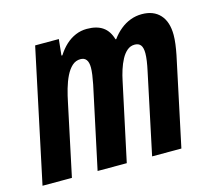

<svg xmlns="http://www.w3.org/2000/svg" viewBox="-92 -658 848 761"><g transform="rotate(-15 332.0 -277.5)"><path d="M-6.8 0 108.9 -544.9H206.1L199.2 -479H203.1Q217.8 -502.4 236.3 -519.5Q254.9 -536.6 276.9 -545.9Q298.8 -555.2 323.2 -555.2Q363.8 -555.2 388.2 -538.3Q412.6 -521.5 422.9 -485.8H425.8Q441.4 -507.3 460.7 -522.9Q480 -538.6 502.2 -546.9Q524.4 -555.2 548.8 -555.2Q596.7 -555.2 623.3 -526.1Q649.9 -497.1 649.9 -442.9Q649.9 -426.3 647.2 -405.5Q644.5 -384.8 640.1 -362.8L563 0H442.9L513.2 -332Q517.6 -352.1 520.3 -370.6Q522.9 -389.2 522.9 -401.9Q522.9 -424.8 514.9 -435.3Q506.8 -445.8 490.2 -445.8Q472.7 -445.8 459.2 -434.3Q445.8 -422.9 435.8 -404.1Q425.8 -385.3 418.7 -363Q411.6 -340.8 407.2 -318.8L338.9 0H219.2L291 -335.9Q294.9 -355.5 297.4 -373.3Q299.8 -391.1 299.8 -402.8Q299.8 -424.8 291.7 -435.3Q283.7 -445.8 268.1 -445.8Q248.5 -445.8 233.6 -432.4Q218.8 -418.9 207.8 -396.5Q196.8 -374 189 -346.7Q181.2 -319.3 175.8 -292L113.8 0Z"/></g></svg>

Font: Open Sans Condensed
Style: Italic
Weight: 400
Width: 3
Italic angle: -12°
Designer: Monotype Design Team
Foundry: Monotype Imaging Inc.
Version: Version 3.000